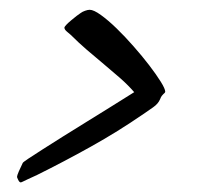

<svg xmlns="http://www.w3.org/2000/svg" viewBox="-20 -467 440 396"><path d="M112.8 -410.2Q112.8 -411.6 116.9 -416Q121.1 -420.4 126.7 -425Q132.3 -429.7 137.9 -434.1Q143.6 -438.5 146 -439.9Q149.9 -442.9 155.5 -444.8Q161.1 -446.8 165 -446.8Q173.3 -446.8 188.2 -436Q203.1 -425.3 220.5 -408.4Q237.8 -391.6 255.6 -371.3Q273.4 -351.1 287.8 -332.3Q302.2 -313.5 311.5 -298.6Q320.8 -283.7 320.8 -277.8Q320.3 -275.9 319.3 -275.1Q318.4 -274.4 316.9 -272.9Q315.4 -271.5 313.7 -269.3Q312 -267.1 310.1 -262.2Q306.2 -252.9 295.7 -245.6Q285.2 -238.3 275.9 -231.9Q222.7 -195.3 167.5 -164.6Q112.3 -133.8 56.2 -106Q53.7 -105 48.6 -102.5Q43.5 -100.1 38.1 -97.7Q32.7 -95.2 28.3 -93Q23.9 -90.8 22.9 -90.8Q20 -90.8 17.6 -95.9Q15.1 -101.1 15.1 -102.1Q15.1 -105 18.8 -113.5Q22.5 -122.1 26.9 -130.9Q27.3 -132.3 38.6 -139.9Q49.8 -147.5 67.9 -158.9Q85.9 -170.4 109.6 -185.3Q133.3 -200.2 158.7 -215.8Q184.1 -231.4 209.5 -247.3Q234.9 -263.2 256.8 -276.9Q243.7 -292 227.5 -306.2Q211.4 -320.3 194.1 -334.7Q176.8 -349.1 159.4 -364Q142.1 -378.9 126 -395Q123 -397.5 117.9 -401.9Q112.8 -406.2 112.8 -410.2Z"/></svg>

Font: Mervale Script
Style: Regular
Weight: 400
Designer: Astigmatic (AOETI)
Foundry: Astigmatic (AOETI)
Version: Version 1.000